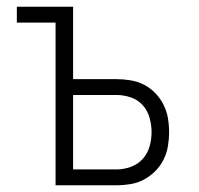

<svg xmlns="http://www.w3.org/2000/svg" viewBox="-20 -550 590 570"><path d="M145 0V-483H30V-530H197V-315H326Q347 -315 368 -311.5Q389 -308 407.5 -298.5Q426 -289 441 -273.5Q456 -258 465.5 -239Q475 -220 478.5 -199.5Q482 -179 482 -158Q482 -137 478.5 -116Q475 -95 465.5 -76Q456 -57 441 -42Q426 -27 407.5 -17Q389 -7 368 -3.5Q347 0 326 0ZM197 -47H326Q347 -47 368 -54.5Q389 -62 403.5 -78Q418 -94 424 -115Q430 -136 430 -158Q430 -179 424 -200.5Q418 -222 403.5 -238Q389 -254 368 -261Q347 -268 326 -268H197Z"/></svg>

Font: Lode Dark
Style: Regular
Weight: 400
Monospace: yes
Designer: Belleve Invis
Foundry: Belleve Invis
Version: Version 29.2.0; ttfautohint (v1.8.3)